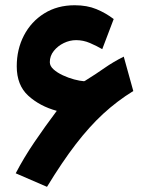

<svg xmlns="http://www.w3.org/2000/svg" viewBox="-20 -683 551 728"><path d="M195.3 -262.7Q130.9 -280.3 87.2 -320.1Q43.5 -359.9 43.5 -431.6Q43.5 -496.1 70.8 -548.6Q98.1 -601.1 147.7 -632.1Q197.3 -663.1 263.2 -663.1Q310.1 -663.1 345.5 -648.4Q380.9 -633.8 411.1 -610.8L367.7 -496.6Q346.7 -508.8 321.3 -519.8Q295.9 -530.8 268.6 -530.8Q244.6 -530.8 221.9 -519.8Q199.2 -508.8 184.1 -490Q168.9 -471.2 168.9 -447.3Q168.9 -432.6 183.1 -419.9Q197.3 -407.2 218.3 -397.5Q239.3 -387.7 261.2 -381.8Q283.2 -376 298.8 -375Q299.8 -375 303.5 -377.2Q307.1 -379.4 307.6 -379.9Q343.8 -402.3 376.5 -425.3Q409.2 -448.2 449.2 -468.3L485.4 -337.9Q424.3 -300.3 371.3 -251.5Q318.4 -202.6 266.8 -135.5Q215.3 -68.4 158.2 25.4L39.6 -25.9Q70.3 -85 110.6 -144.3Q150.9 -203.6 195.3 -262.7Z"/></svg>

Font: Vazirmatn RD UI ExtraBold
Style: Regular
Weight: 800
Designer: Saber Rastikerdar
Foundry: Saber Rastikerdar
Version: Version 33.003